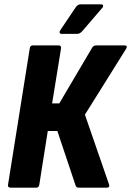

<svg xmlns="http://www.w3.org/2000/svg" viewBox="-20 -864 604 884"><path d="M30 0Q14 0 17 -14L117 -641Q119 -655 131 -655H249Q263 -655 261 -641L220 -388H253L404 -644Q410 -655 423 -655H554Q561 -655 563 -651Q565 -647 561 -640L371 -336L482 -15Q487 0 471 0H341Q330 0 327 -13L244 -261H200L161 -14Q159 0 147 0ZM264 -708Q257 -708 255 -713Q253 -718 257 -724L329 -831Q338 -844 351 -844H446Q453 -844 454.5 -838.5Q456 -833 451 -828L360 -722Q354 -715 348 -711.5Q342 -708 334 -708Z"/></svg>

Font: Sofia Sans Condensed Black
Style: Italic
Weight: 900
Italic angle: -9°
Version: Version 4.100